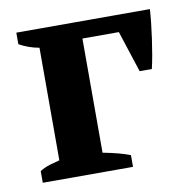

<svg xmlns="http://www.w3.org/2000/svg" viewBox="-59 -516 573 575"><g transform="rotate(-10 227.0 -228.5)"><path d="M432.6 -456.5Q431.6 -439.5 429.2 -416.5Q426.8 -393.6 423.3 -369.1Q419.9 -344.7 415.8 -321Q411.6 -297.4 407.2 -278.8H370.1L329.1 -404.8H218.3V-57.6Q271.5 -47.4 300.8 -35.6V0H26.4V-35.6Q42 -44.9 56.6 -49.3Q71.3 -53.7 86.9 -57.6V-399.9Q54.2 -405.8 26.4 -421.4V-456.5Z"/></g></svg>

Font: PT Astra Serif
Style: Bold
Weight: 700
Designer: A.Korolkova, I. Chaeva
Foundry: ParaType Ltd
Version: Version 1.002